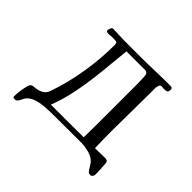

<svg xmlns="http://www.w3.org/2000/svg" viewBox="-183 -993 1367 1367"><g transform="rotate(45 500.0 -309.5)"><path d="M648 -574Q648 -582 647.5 -604Q647 -626 646 -647Q645 -668 642 -673Q632 -688 616 -688H429Q418 -579 407 -469Q396 -359 376 -251Q356 -143 317 -39H470Q514 -39 558 -39.5Q602 -40 646 -40Q647 -83 647.5 -126.5Q648 -170 648 -213ZM893 88Q893 98 886.5 107.5Q880 117 869 117Q851 117 841 102Q828 83 818 65.5Q808 48 790 34Q768 17 730 8Q692 -1 664 -1L380 0Q348 0 305.5 2.5Q263 5 224 16Q185 27 161 53Q151 66 144 82.5Q137 99 126 110Q120 116 109 116Q102 116 95.5 114.5Q89 113 89 103Q89 74 94 42.5Q99 11 107 -17Q114 -44 143 -44Q174 -44 204 -58.5Q234 -73 245 -104Q291 -234 314.5 -378.5Q338 -523 338 -661Q338 -685 324.5 -686.5Q311 -688 292 -688Q281 -688 270.5 -686.5Q260 -685 249 -685Q241 -685 234 -687.5Q227 -690 227 -700Q227 -710 233 -722.5Q239 -735 251 -735Q279 -735 306.5 -733Q334 -731 362 -731H524Q599 -731 674 -733.5Q749 -736 824 -736Q832 -736 838.5 -732.5Q845 -729 845 -720Q845 -698 836.5 -692.5Q828 -687 807 -687Q802 -687 796.5 -688Q791 -689 786 -689Q774 -689 769 -684Q764 -679 762 -668Q758 -655 758.5 -640Q759 -625 759 -611Q759 -511 757 -410.5Q755 -310 755 -210Q755 -126 758 -42Q784 -42 809.5 -43Q835 -44 860 -44Q861 -44 867.5 -43Q874 -42 875 -41Q883 -39 885 -32Q887 -25 888 -18Q890 8 891.5 35Q893 62 893 88Z"/></g></svg>

Font: Kaisei Tokumin Medium
Style: Regular
Weight: 500
Designer: Font-Kai, 金井和夫
Foundry: KAZUO KANAI
Version: Version 5.003